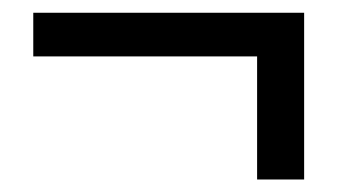

<svg xmlns="http://www.w3.org/2000/svg" viewBox="-20 -287 540 307"><path d="M391.1 -196.8H33.2V-266.6H466.3V0H391.1Z"/></svg>

Font: NMS Futura Pro Book
Style: Regular
Weight: 400
Designer: Blend3rman
Version: Version 0.1